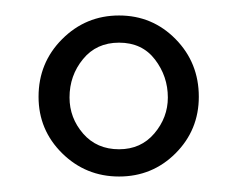

<svg xmlns="http://www.w3.org/2000/svg" viewBox="-20 -644 307 248"><path d="M29.8 -519Q29.8 -563 60.3 -593.5Q90.8 -624 133.8 -624Q176.8 -624 206.8 -593.5Q236.8 -563 236.8 -519Q236.8 -476.1 206.8 -446Q176.8 -416 133.8 -416Q90.8 -416 60.3 -446Q29.8 -476.1 29.8 -519ZM196.8 -518.1Q196.8 -545.4 180.2 -567.1Q163.6 -588.9 133.8 -588.9Q104.5 -588.9 87.2 -567.6Q69.8 -546.4 69.8 -518.1Q69.8 -491.7 87.4 -471.4Q105 -451.2 133.8 -451.2Q162.1 -451.2 179.4 -471.7Q196.8 -492.2 196.8 -518.1Z"/></svg>

Font: Common Serif SemiBold
Style: Regular
Weight: 600
Designer: Philipp H. Poll, Khaled Hosny
Foundry: Stefan Peev, Context Ltd.
Version: Version 1.026